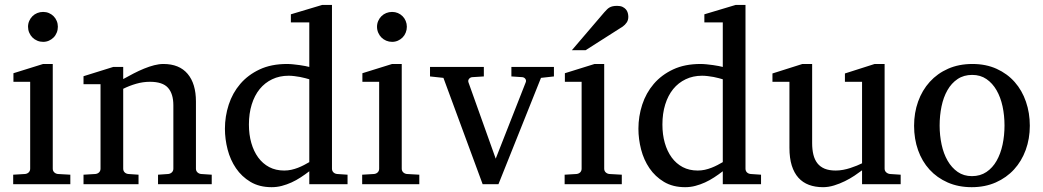

<svg xmlns="http://www.w3.org/2000/svg" viewBox="-20 -757 4286 789"><path d="M34.2 0V-39.1L83 -42Q92.3 -43 98.1 -48.8Q104 -54.7 104 -64V-420.9H35.2V-456.1L157.2 -494.1H196.8V-64Q196.8 -54.7 202.9 -48.8Q209 -43 217.8 -42L269 -39.1V0ZM217.8 -647Q217.8 -634.3 213.1 -622.8Q208.5 -611.3 200.2 -603Q191.9 -594.7 180.9 -589.8Q169.9 -585 157.2 -585Q144.5 -585 133.1 -589.8Q121.6 -594.7 113.3 -603Q105 -611.3 100.1 -622.8Q95.2 -634.3 95.2 -647Q95.2 -659.7 100.1 -670.9Q105 -682.1 113.3 -690.4Q121.6 -698.7 133.1 -703.4Q144.5 -708 157.2 -708Q169.9 -708 180.9 -703.4Q191.9 -698.7 200.2 -690.4Q208.5 -682.1 213.1 -670.9Q217.8 -659.7 217.8 -647Z M629.4 0V-39.1L671.4 -42Q680.2 -43 686.3 -48.8Q692.4 -54.7 692.4 -64V-324.2Q692.4 -371.6 670.4 -396.2Q648.4 -420.9 596.2 -420.9Q567.4 -420.9 539.6 -412.8Q511.7 -404.8 486.3 -392.1V-64Q486.3 -54.7 492.2 -48.8Q498 -43 507.3 -42L549.3 -39.1V0H323.2V-39.1L372.1 -42Q381.3 -43 387.2 -48.8Q393.1 -54.7 393.1 -64V-411.1H323.2V-443.8L445.3 -481.9H486.3V-432.1Q507.3 -443.8 529.1 -455.1Q550.8 -466.3 572.3 -475.1Q593.8 -483.9 613.8 -489Q633.8 -494.1 651.4 -494.1Q716.8 -494.1 751 -453.6Q785.2 -413.1 785.2 -339.8V-64Q785.2 -54.7 791.3 -48.8Q797.4 -43 806.2 -42L850.1 -39.1V0Z M1251 -431.2Q1244.6 -433.1 1234.6 -435.8Q1224.6 -438.5 1213.1 -440.7Q1201.7 -442.9 1189.2 -444.3Q1176.8 -445.8 1166 -445.8Q1128.9 -445.8 1098.6 -431.4Q1068.4 -417 1047.1 -390.9Q1025.9 -364.7 1014.4 -327.6Q1002.9 -290.5 1002.9 -245.1Q1002.9 -204.1 1012.7 -169.7Q1022.5 -135.3 1041 -109.9Q1059.6 -84.5 1086.4 -70.3Q1113.3 -56.2 1147.9 -56.2Q1163.1 -56.2 1177.2 -59.3Q1191.4 -62.5 1204.6 -67.6Q1217.8 -72.8 1229.5 -78.9Q1241.2 -85 1251 -90.8ZM1251 0V-53.2Q1233.9 -40 1215.6 -28.1Q1197.3 -16.1 1178 -7.3Q1158.7 1.5 1138.4 6.8Q1118.2 12.2 1096.2 12.2Q1045.9 12.2 1009.5 -9.5Q973.1 -31.2 949.7 -65.7Q926.3 -100.1 915.3 -142.8Q904.3 -185.5 904.3 -228Q904.3 -278.8 919.9 -326.9Q935.5 -375 967.3 -412.1Q999 -449.2 1046.9 -471.7Q1094.7 -494.1 1159.2 -494.1Q1170.9 -494.1 1184.6 -492.7Q1198.2 -491.2 1211.2 -489.5Q1224.1 -487.8 1234.6 -485.6Q1245.1 -483.4 1251 -481.9V-665H1175.3V-698.2L1304.2 -736.8H1344.2V-64Q1344.2 -54.7 1350.1 -48.8Q1356 -43 1365.2 -42L1408.2 -39.1V0Z M1468.3 0V-39.1L1517.1 -42Q1526.4 -43 1532.2 -48.8Q1538.1 -54.7 1538.1 -64V-420.9H1469.2V-456.1L1591.3 -494.1H1630.9V-64Q1630.9 -54.7 1637 -48.8Q1643.1 -43 1651.9 -42L1703.1 -39.1V0ZM1651.9 -647Q1651.9 -634.3 1647.2 -622.8Q1642.6 -611.3 1634.3 -603Q1626 -594.7 1615 -589.8Q1604 -585 1591.3 -585Q1578.6 -585 1567.1 -589.8Q1555.7 -594.7 1547.4 -603Q1539.1 -611.3 1534.2 -622.8Q1529.3 -634.3 1529.3 -647Q1529.3 -659.7 1534.2 -670.9Q1539.1 -682.1 1547.4 -690.4Q1555.7 -698.7 1567.1 -703.4Q1578.6 -708 1591.3 -708Q1604 -708 1615 -703.4Q1626 -698.7 1634.3 -690.4Q1642.6 -682.1 1647.2 -670.9Q1651.9 -659.7 1651.9 -647Z M2203.1 -437 2028.3 0H1963.4L1802.2 -437L1747.1 -442.9V-481.9H1968.3V-442.9L1920.4 -439.9Q1912.1 -439 1907.2 -432.6Q1902.3 -426.3 1905.3 -418L2017.1 -105L2140.1 -418Q2143.6 -425.8 2139.2 -432.4Q2134.8 -439 2126.5 -439.9L2081.5 -442.9V-481.9H2256.3V-442.9Z M2300.3 0V-39.1L2349.1 -42Q2358.4 -43 2364.3 -48.8Q2370.1 -54.7 2370.1 -64V-420.9H2301.3V-456.1L2423.3 -494.1H2462.9V-64Q2462.9 -54.7 2469 -48.8Q2475.1 -43 2483.9 -42L2535.2 -39.1V0ZM2562 -688Q2562 -674.3 2555.4 -664.6Q2548.8 -654.8 2539.1 -647.9L2386.7 -550.8H2330.1L2462.9 -706.1Q2468.8 -712.4 2473.6 -717.5Q2478.5 -722.7 2484.4 -726.1Q2490.2 -729.5 2497.8 -731.2Q2505.4 -732.9 2516.1 -732.9Q2529.3 -732.9 2538.1 -728.8Q2546.9 -724.6 2552.2 -718.3Q2557.6 -711.9 2559.8 -703.9Q2562 -695.8 2562 -688Z M2950.2 -431.2Q2943.8 -433.1 2933.8 -435.8Q2923.8 -438.5 2912.4 -440.7Q2900.9 -442.9 2888.4 -444.3Q2876 -445.8 2865.2 -445.8Q2828.1 -445.8 2797.9 -431.4Q2767.6 -417 2746.3 -390.9Q2725.1 -364.7 2713.6 -327.6Q2702.1 -290.5 2702.1 -245.1Q2702.1 -204.1 2711.9 -169.7Q2721.7 -135.3 2740.2 -109.9Q2758.8 -84.5 2785.6 -70.3Q2812.5 -56.2 2847.2 -56.2Q2862.3 -56.2 2876.5 -59.3Q2890.6 -62.5 2903.8 -67.6Q2917 -72.8 2928.7 -78.9Q2940.4 -85 2950.2 -90.8ZM2950.2 0V-53.2Q2933.1 -40 2914.8 -28.1Q2896.5 -16.1 2877.2 -7.3Q2857.9 1.5 2837.6 6.8Q2817.4 12.2 2795.4 12.2Q2745.1 12.2 2708.7 -9.5Q2672.4 -31.2 2648.9 -65.7Q2625.5 -100.1 2614.5 -142.8Q2603.5 -185.5 2603.5 -228Q2603.5 -278.8 2619.1 -326.9Q2634.8 -375 2666.5 -412.1Q2698.2 -449.2 2746.1 -471.7Q2793.9 -494.1 2858.4 -494.1Q2870.1 -494.1 2883.8 -492.7Q2897.5 -491.2 2910.4 -489.5Q2923.3 -487.8 2933.8 -485.6Q2944.3 -483.4 2950.2 -481.9V-665H2874.5V-698.2L3003.4 -736.8H3043.5V-64Q3043.5 -54.7 3049.3 -48.8Q3055.2 -43 3064.5 -42L3107.4 -39.1V0Z M3522.5 0V-57.1Q3509.8 -47.4 3491.5 -35.2Q3473.1 -22.9 3451.9 -12.5Q3430.7 -2 3407.5 5.1Q3384.3 12.2 3362.3 12.2Q3330.1 12.2 3304.4 2.7Q3278.8 -6.8 3261 -26.6Q3243.2 -46.4 3233.6 -76.9Q3224.1 -107.4 3224.1 -149.9V-420.9H3154.3V-455.1L3277.3 -494.1H3317.4V-168.9Q3317.4 -142.6 3322.5 -121.6Q3327.6 -100.6 3339.1 -85.9Q3350.6 -71.3 3369.1 -63.7Q3387.7 -56.2 3414.1 -56.2Q3429.2 -56.2 3444.8 -59.1Q3460.4 -62 3474.6 -66.7Q3488.8 -71.3 3501.2 -76.4Q3513.7 -81.5 3522.5 -85.9V-420.9H3452.1V-455.1L3574.2 -494.1H3615.2V-64Q3615.2 -54.7 3621.8 -48.8Q3628.4 -43 3637.2 -42L3681.2 -39.1V0Z M4107.9 -241.2Q4107.9 -282.2 4099.9 -319.8Q4091.8 -357.4 4075.2 -386.2Q4058.6 -415 4033.7 -432.1Q4008.8 -449.2 3975.1 -449.2Q3940.4 -449.2 3915 -432.1Q3889.6 -415 3873.3 -386.2Q3856.9 -357.4 3849.1 -319.8Q3841.3 -282.2 3841.3 -241.2Q3841.3 -200.7 3849.4 -163.1Q3857.4 -125.5 3874 -96.7Q3890.6 -67.9 3915.5 -50.5Q3940.4 -33.2 3974.1 -33.2Q4008.3 -33.2 4033.7 -50.3Q4059.1 -67.4 4075.4 -96.2Q4091.8 -125 4099.9 -162.6Q4107.9 -200.2 4107.9 -241.2ZM4211.9 -240.2Q4211.9 -187 4195.1 -140.9Q4178.2 -94.7 4147.2 -60.8Q4116.2 -26.9 4072 -7.3Q4027.8 12.2 3973.1 12.2Q3918.5 12.2 3874.5 -7.1Q3830.6 -26.4 3799.8 -60.1Q3769 -93.8 3752.7 -139.9Q3736.3 -186 3736.3 -240.2Q3736.3 -293.5 3752.9 -339.8Q3769.5 -386.2 3800.8 -420.7Q3832 -455.1 3876.2 -474.6Q3920.4 -494.1 3976.1 -494.1Q4031.7 -494.1 4075.7 -474.1Q4119.6 -454.1 4149.9 -419.7Q4180.2 -385.3 4196 -339.1Q4211.9 -293 4211.9 -240.2Z"/></svg>

Font: BabelStone Ogham
Style: Italic
Weight: 400
Italic angle: -30°
Designer: Andrew West
Foundry: BabelStone
Version: Version 2.02 March 14, 2022